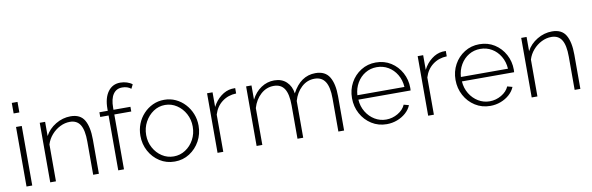

<svg xmlns="http://www.w3.org/2000/svg" viewBox="-50 -1190 5088 1651"><g transform="rotate(-10 2493.5 -365.0)"><path d="M78 -638V-730H128V-638ZM78 0V-520H128V0Z M710 0H660V-290Q660 -390 631 -436.5Q602 -483 541 -483Q497 -483 455 -462Q413 -441 381 -404.5Q349 -368 335 -322V0H285V-520H332V-396Q363 -455 424.5 -492Q486 -529 555 -529Q640 -529 675 -469Q710 -409 710 -299Z M879 0V-479H806V-520H879V-537Q879 -632 918.5 -686Q958 -740 1026 -740Q1056 -740 1084 -731Q1112 -722 1130 -707L1112 -671Q1082 -696 1035 -696Q984 -696 956.5 -655.5Q929 -615 929 -538V-520H1077V-479H929V0Z M1372 10Q1299 10 1241.5 -27Q1184 -64 1151 -125Q1118 -186 1118 -259Q1118 -314 1137 -362.5Q1156 -411 1191 -448.5Q1226 -486 1272 -507.5Q1318 -529 1372 -529Q1426 -529 1472 -507.5Q1518 -486 1552.5 -448.5Q1587 -411 1606.5 -362.5Q1626 -314 1626 -259Q1626 -186 1592.5 -125Q1559 -64 1501.5 -27Q1444 10 1372 10ZM1168 -257Q1168 -196 1195.5 -145.5Q1223 -95 1269 -65Q1315 -35 1371 -35Q1427 -35 1473.5 -65.5Q1520 -96 1547.5 -147Q1575 -198 1575 -260Q1575 -321 1547.5 -372Q1520 -423 1473.5 -453.5Q1427 -484 1372 -484Q1316 -484 1270 -453Q1224 -422 1196 -370.5Q1168 -319 1168 -257Z M1992 -475Q1922 -473 1869.5 -433.5Q1817 -394 1796 -325V0H1746V-520H1794V-392Q1821 -446 1866 -481Q1911 -516 1961 -521Q1971 -521 1978.5 -521.5Q1986 -522 1992 -522Z M2851 0H2801V-290Q2801 -388 2770.5 -435.5Q2740 -483 2677 -483Q2612 -483 2563 -437.5Q2514 -392 2494 -321V0H2444V-290Q2444 -390 2414 -436.5Q2384 -483 2321 -483Q2257 -483 2207.5 -438.5Q2158 -394 2137 -322V0H2087V-520H2134V-396Q2166 -459 2218.5 -494Q2271 -529 2333 -529Q2399 -529 2440 -490Q2481 -451 2489 -388Q2563 -529 2693 -529Q2778 -529 2814.5 -468.5Q2851 -408 2851 -299Z M3223 10Q3150 10 3091.5 -27Q3033 -64 2999.5 -126Q2966 -188 2966 -262Q2966 -335 2999 -395.5Q3032 -456 3090 -492.5Q3148 -529 3220 -529Q3294 -529 3351.5 -492.5Q3409 -456 3442 -395Q3475 -334 3475 -262Q3475 -250 3474 -240H3018Q3022 -180 3051 -132.5Q3080 -85 3125.5 -57.5Q3171 -30 3225 -30Q3279 -30 3327 -58Q3375 -86 3394 -130L3438 -118Q3423 -81 3390.5 -52Q3358 -23 3314.5 -6.5Q3271 10 3223 10ZM3016 -279H3427Q3423 -340 3394.5 -387.5Q3366 -435 3321 -461.5Q3276 -488 3221 -488Q3166 -488 3121 -461Q3076 -434 3048 -386.5Q3020 -339 3016 -279Z M3831 -475Q3761 -473 3708.5 -433.5Q3656 -394 3635 -325V0H3585V-520H3633V-392Q3660 -446 3705 -481Q3750 -516 3800 -521Q3810 -521 3817.5 -521.5Q3825 -522 3831 -522Z M4127 10Q4054 10 3995.5 -27Q3937 -64 3903.5 -126Q3870 -188 3870 -262Q3870 -335 3903 -395.5Q3936 -456 3994 -492.5Q4052 -529 4124 -529Q4198 -529 4255.5 -492.5Q4313 -456 4346 -395Q4379 -334 4379 -262Q4379 -250 4378 -240H3922Q3926 -180 3955 -132.5Q3984 -85 4029.5 -57.5Q4075 -30 4129 -30Q4183 -30 4231 -58Q4279 -86 4298 -130L4342 -118Q4327 -81 4294.5 -52Q4262 -23 4218.5 -6.5Q4175 10 4127 10ZM3920 -279H4331Q4327 -340 4298.5 -387.5Q4270 -435 4225 -461.5Q4180 -488 4125 -488Q4070 -488 4025 -461Q3980 -434 3952 -386.5Q3924 -339 3920 -279Z M4914 0H4864V-290Q4864 -390 4835 -436.5Q4806 -483 4745 -483Q4701 -483 4659 -462Q4617 -441 4585 -404.5Q4553 -368 4539 -322V0H4489V-520H4536V-396Q4567 -455 4628.5 -492Q4690 -529 4759 -529Q4844 -529 4879 -469Q4914 -409 4914 -299Z"/></g></svg>

Font: Raleway Light
Style: Regular
Weight: 300
Designer: Matt McInerney, Pablo Impallari, Rodrigo Fuenzalida
Foundry: Matt McInerney, Pablo Impallari, Rodrigo Fuenzalida
Version: Version 4.026